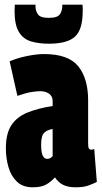

<svg xmlns="http://www.w3.org/2000/svg" viewBox="-20 -787 434 817"><path d="M5 -156Q5 -218 28 -253.5Q51 -289 95.5 -307.5Q140 -326 204 -336V-357Q204 -378 188.5 -388.5Q173 -399 152 -399Q137 -399 114.5 -395.5Q92 -392 54 -379L21 -526Q53 -540 94.5 -548.5Q136 -557 167 -557Q271 -557 313 -505Q355 -453 355 -360V-176Q355 -160 358.5 -155Q362 -150 366 -150Q375 -150 381 -153L392 -13Q375 -4 354.5 3Q334 10 303 10Q268 10 247.5 -1Q227 -12 214 -32Q194 -11 174 -0.5Q154 10 119 10Q77 10 52 -14Q27 -38 16 -76Q5 -114 5 -156ZM155 -172Q155 -138 162 -124.5Q169 -111 180 -111Q195 -111 204 -123V-238Q182 -235 168.5 -222.5Q155 -210 155 -172ZM188 -601Q146 -601 113 -610.5Q80 -620 61 -650Q42 -680 42 -740Q42 -747 42.5 -753.5Q43 -760 43 -767H131V-761Q131 -742 141 -726.5Q151 -711 188 -711Q225 -711 235 -726.5Q245 -742 245 -761V-767H331Q332 -760 332 -753.5Q332 -747 332 -740Q332 -661 299 -631Q266 -601 188 -601Z"/></svg>

Font: Georama ExtraCondensed ExtraBold
Style: Regular
Weight: 800
Width: 2
Designer: Jean-Baptiste Levee
Foundry: Production Type
Version: Version 1.000